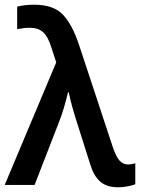

<svg xmlns="http://www.w3.org/2000/svg" viewBox="-22 -786 598 816"><path d="M-2 0H125L226 -260Q239 -292 249.5 -327.5Q260 -363 267 -394H270Q282 -336 308 -256L362 -86Q376 -39 403.5 -14.5Q431 10 481 10Q498 10 520 6Q542 2 553 -3V-92Q546 -90 537.5 -88.5Q529 -87 522 -87Q502 -87 487 -102.5Q472 -118 457 -162L314 -595Q286 -680 246 -723Q206 -766 123 -766Q85 -766 51 -758V-662Q62 -664 75.5 -666Q89 -668 104 -668Q141 -668 162 -648.5Q183 -629 197 -582L217 -521Z"/></svg>

Font: Noto Sans Display Medium
Style: Regular
Weight: 500
Designer: Monotype Design Team
Foundry: Monotype Imaging Inc.
Version: Version 1.900